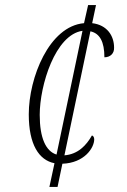

<svg xmlns="http://www.w3.org/2000/svg" viewBox="-20 -734 499 754"><path d="M194 -93 174 0H206L225 -91C311 -94 350 -153 350 -187C350 -195 346 -201 341 -202C319 -163 286 -128 233 -124L335 -611C372 -603 390 -570 390 -509C413 -509 429 -524 428 -547C428 -593 401 -636 342 -643L357 -714H326L310 -643C173 -631 93 -429 93 -285C93 -166 133 -105 194 -93ZM304 -613 202 -127C160 -140 136 -192 136 -283C136 -399 197 -598 304 -613Z"/></svg>

Font: Noto Serif Condensed ExtraLight
Style: Italic
Weight: 200
Width: 3
Italic angle: -12°
Designer: Monotype Design Team
Foundry: Monotype Imaging Inc.
Version: Version 2.013